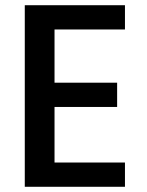

<svg xmlns="http://www.w3.org/2000/svg" viewBox="-20 -716 564 736"><path d="M189 -603V-399H429V-306H189V-93H459V0H75V-696H459V-603Z"/></svg>

Font: IBM-Poppins
Style: Poppins-Medium
Weight: 500
Designer: Mike Abbink, Paul van der Laan, Pieter van Rosmalen, Ben Mitchell, Mark Frömberg
Foundry: Bold Monday
Version: Version 1.1